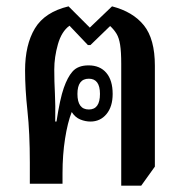

<svg xmlns="http://www.w3.org/2000/svg" viewBox="-20 -579 570 605"><path d="M362 6V-378Q362 -416 358.5 -438Q355 -460 347 -473Q339 -486 327 -497L265 -437H257L199 -498Q174 -480 162.5 -439.5Q151 -399 151 -360Q151 -322 153 -285.5Q155 -249 154 -196H158Q169 -268 181 -302Q193 -336 208 -353Q225 -373 259 -373Q295 -373 315 -349.5Q335 -326 335 -283Q335 -243 315.5 -219.5Q296 -196 265 -196Q249 -196 233 -202.5Q217 -209 206 -226Q193 -193 185 -142Q177 -91 177 -33V0H74V-67Q74 -160 66.5 -229.5Q59 -299 59 -357Q59 -438 90 -489.5Q121 -541 196 -559L263 -492L333 -559Q399 -542 433.5 -499Q468 -456 468 -372V-54L425 6ZM260 -234Q295 -234 295 -283Q295 -331 260 -331Q224 -331 224 -283Q224 -234 260 -234Z"/></svg>

Font: Noto Serif Thai ExtraCondensed SemiBold
Style: Regular
Weight: 600
Width: 2
Designer: Monotype Design Team
Foundry: Monotype Imaging Inc.
Version: Version 2.001; ttfautohint (v1.8.4.7-5d5b)